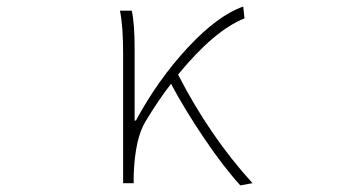

<svg xmlns="http://www.w3.org/2000/svg" viewBox="-20 -560 1040 587"><path d="M752 0 714.8 6.8Q663.1 -49.8 603.5 -138.2Q543.9 -226.6 502.9 -303.7Q464.8 -254.9 424.8 -188.5Q392.6 -135.7 388.7 -24.4V0H356.4V-396.5Q356.4 -481.4 346.7 -527.3H382.8Q391.6 -490.2 391.6 -409.2V-191.4H395.5Q462.9 -316.4 554.2 -414.6Q645.5 -512.7 723.6 -540L727.5 -503.9Q634.8 -466.8 524.4 -332Q621.1 -143.6 752 0Z"/></svg>

Font: GenEi Gothic M ExtraLight
Style: Regular
Weight: 200
Designer: o_tamon (Modified); [Source Han Sans]
Ryoko NISHIZUKA  (kana & ideographs); Paul D. Hunt (Latin, Greek & Cyrillic); Wenl
Version: Version 1.1a;Original Version 1.004